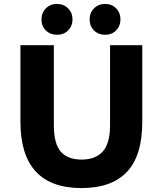

<svg xmlns="http://www.w3.org/2000/svg" viewBox="-20 -944 828 977"><path d="M84 -325V-714H254V-308Q254 -212 289.5 -172Q325 -132 395 -132Q466 -132 503 -173Q540 -214 540 -308V-714H704V-325Q704 -152 626 -69.5Q548 13 395 13Q84 13 84 -325ZM436 -845Q436 -879 458.5 -901.5Q481 -924 515 -924Q549 -924 571 -901.5Q593 -879 593 -845Q593 -812 571 -789.5Q549 -767 515 -767Q481 -767 458.5 -789Q436 -811 436 -845ZM191 -845Q191 -879 213.5 -901.5Q236 -924 270 -924Q304 -924 326.5 -901.5Q349 -879 349 -845Q349 -812 327 -789.5Q305 -767 270 -767Q236 -767 213.5 -789Q191 -811 191 -845Z"/></svg>

Font: Nebula Sans Bold
Style: Regular
Weight: 700
Designer: Paul D. Hunt for Adobe (as Source Sans)
Foundry: Nebula Entertainment & Broadcasting LLC
Version: Version 1.010